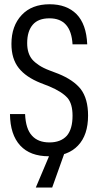

<svg xmlns="http://www.w3.org/2000/svg" viewBox="-20 -720 466 893"><path d="M26.4 -189.5H96.7Q99.6 -120.1 128.9 -88.9Q157.2 -57.6 210 -57.6Q262.7 -57.6 291 -88.9Q317.4 -120.1 317.4 -181.6Q317.4 -237.3 293.9 -264.6Q267.6 -293.9 209 -318.4L168.9 -334Q100.6 -361.3 67.4 -403.3Q33.2 -446.3 33.2 -515.6Q33.2 -599.6 81.1 -650.4Q127.9 -700.2 210.9 -700.2Q290 -700.2 335.9 -654.3Q381.8 -607.4 385.7 -513.7H317.4Q310.5 -634.8 210 -634.8Q158.2 -634.8 132.8 -605.5Q106.4 -575.2 106.4 -519.5Q106.4 -471.7 129.9 -443.4Q141.6 -429.7 161.6 -416.5Q181.6 -403.3 210 -392.6L251 -377Q321.3 -348.6 355.5 -305.7Q389.6 -260.7 389.6 -182.6Q389.6 -91.8 342.8 -43Q295.9 6.8 207 6.8Q120.1 6.8 74.2 -43Q27.3 -93.8 26.4 -189.5ZM215.8 -11.7H281.2L222.7 152.3H146.5Z"/></svg>

Font: Dinish Condensed
Style: Regular
Weight: 400
Width: 3
Designer: Bert Driehuis
Foundry: Playbeing
Version: Version 3.006; git-39231f3c-release